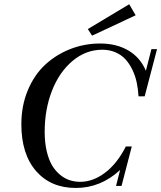

<svg xmlns="http://www.w3.org/2000/svg" viewBox="-20 -885 770 917"><path d="M419.9 -714.8 399.4 -746.1 597.2 -864.7 627.9 -812ZM82 -291.5Q82 -380.4 113 -454.3Q144 -528.3 196.3 -576.4Q248.5 -624.5 316.2 -650.9Q383.8 -677.2 458 -677.2Q536.6 -677.2 593.3 -643.8Q649.9 -610.4 676.8 -546.9L703.1 -650.4H730L670.9 -424.8H641.6Q639.6 -460 632.8 -491.7Q626 -523.4 612.1 -552.2Q598.1 -581.1 578.9 -602.1Q559.6 -623 531.2 -635.3Q502.9 -647.5 468.8 -647.5Q390.1 -647.5 326.7 -594.2Q263.2 -541 228.3 -451.7Q193.4 -362.3 193.4 -255.4Q193.4 -203.1 203.4 -161.6Q213.4 -120.1 229.7 -93.5Q246.1 -66.9 268.3 -49.1Q290.5 -31.2 314.2 -23.9Q337.9 -16.6 363.3 -16.6Q423.8 -16.6 481.4 -59.8Q539.1 -103 581.1 -185.5H609.4L560.5 2.9H534.2L553.7 -73.2Q460.9 12.7 341.8 12.7Q222.7 12.7 152.3 -68.1Q82 -148.9 82 -291.5Z"/></svg>

Font: Elstob 18pt Medium
Style: Italic
Weight: 500
Italic angle: -20°
Designer: Peter S. Baker
Version: Version 1.015